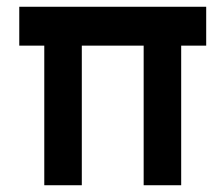

<svg xmlns="http://www.w3.org/2000/svg" viewBox="-20 -548 664 568"><path d="M111 0V-413H37V-528H590V-413H516V0H405V-413H222V0Z"/></svg>

Font: Readex Pro Medium
Style: Regular
Weight: 500
Designer: Bonnie Shaver-Troup, Thomas Jockin
Foundry: Lexend
Version: Version 1.204; ttfautohint (v1.8.4.7-5d5b)